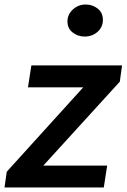

<svg xmlns="http://www.w3.org/2000/svg" viewBox="-29 -831 561 851"><path d="M1 -70 340 -444H95L110 -541H512L502 -469L163 -97H446L431 0H-9ZM270 -736Q270 -767 294 -789Q318 -811 351 -811Q381 -811 404 -793Q427 -775 427 -743Q427 -711 403.5 -690Q380 -669 346 -669Q316 -669 293 -687Q270 -705 270 -736Z"/></svg>

Font: Nebula Sans Semibold
Style: Regular
Weight: 600
Italic angle: -9°
Designer: Paul D. Hunt for Adobe (as Source Sans)
Foundry: Nebula Entertainment & Broadcasting LLC
Version: Version 1.010